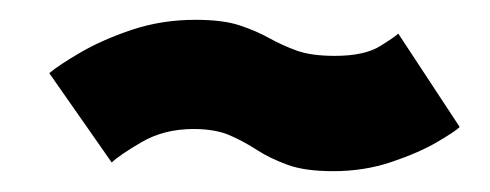

<svg xmlns="http://www.w3.org/2000/svg" viewBox="-20 -440 482 189"><path d="M308 -271.5Q338.5 -271.5 365.2 -280.5Q392 -289.5 410 -300Q428 -310.5 432.5 -315L372 -407Q370 -404.5 354.5 -394.8Q339 -385 309.5 -385Q286.5 -385 272 -390.2Q257.5 -395.5 245 -402.5Q232.5 -409.5 216 -415Q199.5 -420.5 172.5 -420.5Q139.5 -420.5 110.2 -410.8Q81 -401 59.5 -388.5Q38 -376 28.5 -368L90 -280Q97 -287 119.2 -300Q141.5 -313 170.5 -313Q192 -313 206.2 -306.8Q220.5 -300.5 233.2 -292.2Q246 -284 263 -277.8Q280 -271.5 308 -271.5Z"/></svg>

Font: Anybody UltraCondensed Thin
Style: Bold Italic
Weight: 700
Italic angle: -10°
Version: Version 1.111